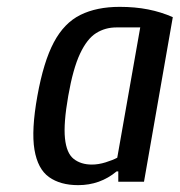

<svg xmlns="http://www.w3.org/2000/svg" viewBox="-20 -530 524 560"><path d="M208 10Q156 10 123 -13.5Q90 -37 80.5 -93.5Q71 -150 89 -250Q107 -350 137 -406.5Q167 -463 214.5 -486.5Q262 -510 329 -510Q374 -510 412 -502.5Q450 -495 484 -480L400 0H325V-30H320Q272 10 208 10ZM248 -50Q267 -50 288 -56.5Q309 -63 322 -70L389 -450H319Q287 -450 260.5 -433.5Q234 -417 213.5 -373.5Q193 -330 179 -250Q165 -170 169.5 -126.5Q174 -83 195 -66.5Q216 -50 248 -50Z"/></svg>

Font: Cuprum
Style: Italic
Weight: 400
Italic angle: -10°
Designer: Jovanny Lemonad
Foundry: Jovanny Lemonad
Version: Version 3.000